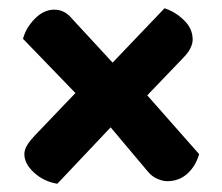

<svg xmlns="http://www.w3.org/2000/svg" viewBox="-20 -519 542 469"><path d="M319.7 -308.8 466.4 -142.5Q457.8 -112.8 437.5 -94.6Q417.1 -76.4 388.2 -76.4Q377.6 -76.4 363.9 -82.4Q350.2 -88.4 340.7 -100.5L237 -223.7L191.2 -263.8L36.2 -424.2Q43.2 -450.9 65 -473.2Q86.8 -495.4 112.4 -495.4Q125.4 -495.4 136.1 -489.9Q146.8 -484.4 154.8 -474.6L277.7 -341.5ZM426.7 -376.8 314.6 -260 259 -217.2 120 -70.1Q86.5 -75.8 63 -97.5Q39.5 -119.2 39.5 -142.5Q39.5 -153 46 -163.8Q52.5 -174.6 64 -186.9L180.6 -308.8L232.4 -342.3L381.9 -498.8Q408.3 -490.2 429.4 -469.7Q450.6 -449.2 450.6 -422.5Q450.6 -412 444.8 -400.6Q439 -389.2 426.7 -376.8Z"/></svg>

Font: Baloo Paaji 2
Style: Regular
Weight: 400
Designer: Shuchita Grover, Noopur Datye and Ek Type
Foundry: Ek Type
Version: Version 1.700